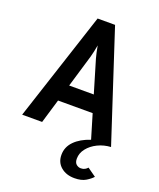

<svg xmlns="http://www.w3.org/2000/svg" viewBox="-170 -802 956 1157"><g transform="rotate(20 308.0 -224.0)"><path d="M449 252Q396 252 362 223.2Q328 194.5 328 146Q328 95.5 364.8 58.2Q401.5 21 465 0L419 -154H197L151 0H23L252 -700H364L593 0Q548 2.5 509.2 21.5Q470.5 40.5 446.8 70.5Q423 100.5 423 136Q423 160.5 435.8 171.8Q448.5 183 465 183Q480 183 490.8 177Q501.5 171 508 163L563 202Q549 218.5 521.5 235.2Q494 252 449 252ZM229 -262H387L325 -470Q321.5 -483 316.2 -505.8Q311 -528.5 308 -548Q304.5 -528.5 299.8 -505.8Q295 -483 291 -470Z"/></g></svg>

Font: Overpass Mono
Style: Bold
Weight: 700
Monospace: yes
Designer: Delve Withrington, Dave Bailey
Foundry: Delve Fonts LLC
Version: Version 4.000